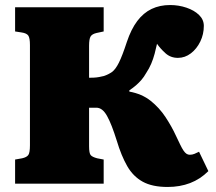

<svg xmlns="http://www.w3.org/2000/svg" viewBox="-20 -730 857 763"><path d="M646 13Q585 13 547 -8Q509 -29 485.5 -70Q462 -111 444 -171Q434 -203 424.5 -227.5Q415 -252 405.5 -269Q396 -286 385.5 -294Q375 -302 363 -302H334V-149Q334 -121 340.5 -113.5Q347 -106 366 -101L392 -96V0H40V-96L68 -101Q86 -105 92.5 -114Q99 -123 99 -153V-551Q99 -579 92.5 -588.5Q86 -598 66 -601L40 -605V-701H392V-605L364 -599Q346 -595 340 -585Q334 -575 334 -548V-421Q343 -421 353.5 -421.5Q364 -422 374.5 -424Q385 -426 393 -428Q411 -434 425 -444Q439 -454 452.5 -481Q466 -508 484 -563Q501 -614 525.5 -646.5Q550 -679 582.5 -694.5Q615 -710 656 -710Q690 -710 721 -699.5Q752 -689 771 -670.5Q790 -652 790 -627Q790 -594 776 -565Q762 -536 738.5 -518Q715 -500 687 -500Q658 -500 637.5 -518.5Q617 -537 604 -556Q600 -537 594.5 -516.5Q589 -496 581 -477Q573 -458 561 -440Q552 -424 542 -412.5Q532 -401 520.5 -391Q509 -381 494 -371V-366Q544 -357 578.5 -329.5Q613 -302 637.5 -265Q662 -228 679 -191Q689 -170 696 -155.5Q703 -141 709 -132Q715 -123 721 -119Q727 -115 734 -115Q744 -115 752.5 -118.5Q761 -122 771 -127L808 -50Q776 -18 735.5 -2.5Q695 13 646 13Z"/></svg>

Font: Literata Black
Style: Regular
Weight: 900
Designer: Latin by Veronika Burian and Jose Scaglione. Greek by Irene Vlachou. Cyrillic by Vera Evstafieva.
Foundry: TypeTogether
Version: Version 3.103;gftools[0.9.29]